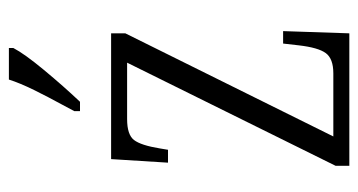

<svg xmlns="http://www.w3.org/2000/svg" viewBox="-207 -599 806 432"><g transform="rotate(-90 196.0 -383.0)"><path d="M39 -31 271 -500H144Q109 -500 97 -484.5Q85 -469 78 -426L75 -408H46L54 -536H337V-504L105 -36H247Q280 -36 292.5 -53Q305 -70 310 -114L314 -149H342L337 0H39ZM162 -619 177 -647Q194 -678 209.5 -709.5Q225 -741 233 -766H304V-756Q291 -731 254.5 -687Q218 -643 183 -606H162Z"/></g></svg>

Font: Noto Serif CondLight
Style: Regular
Weight: 300
Width: 3
Designer: Monotype Design Team
Foundry: Monotype Imaging Inc.
Version: Version 1.001